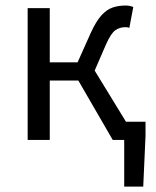

<svg xmlns="http://www.w3.org/2000/svg" viewBox="-20 -516 576 708"><path d="M438 172V0H411.8V-67H516.6V-14.9L508.2 172ZM82 0V-486.1H163.5V-286.1H266.1L314.4 -394.1Q334.2 -437.4 353.6 -458.9Q373 -480.5 394.7 -488Q416.3 -495.6 442.7 -495.6Q459.5 -495.6 471.5 -490.1L456.9 -413Q452.9 -415 449.3 -415.4Q445.7 -415.7 440.7 -415.7Q422.1 -415.7 405.7 -404.8Q389.3 -393.8 370.6 -351.5L329.1 -255.7L485.6 0H395.7L268.8 -219.1H163.5V0Z"/></svg>

Font: SourceSans3VF
Style: Regular
Weight: 200
Designer: Paul D. Hunt
Foundry: Adobe
Version: Version 3.052;hotconv 1.1.0;makeotfexe 2.6.0